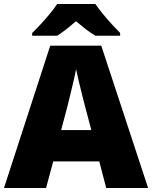

<svg xmlns="http://www.w3.org/2000/svg" viewBox="-20 -947 766 967"><path d="M515 0 480 -134H248L212 0H0L233 -717H490L726 0ZM409 -409Q404 -428 395 -463.5Q386 -499 377 -537Q368 -575 363 -599Q359 -575 350.5 -539Q342 -503 333.5 -468Q325 -433 319 -409L288 -292H440ZM460 -927Q476 -904 498.5 -876.5Q521 -849 544.5 -823.5Q568 -798 585 -781V-767H461Q435 -782 412 -800Q389 -818 363 -840Q337 -818 315.5 -801Q294 -784 268 -767H142V-781Q161 -799 184.5 -824.5Q208 -850 230.5 -877Q253 -904 268 -927Z"/></svg>

Font: Noto Sans Hebrew Black
Style: Regular
Weight: 900
Designer: Monotype Design Team
Foundry: Monotype Imaging Inc.
Version: Version 2.003